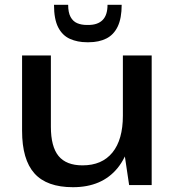

<svg xmlns="http://www.w3.org/2000/svg" viewBox="-20 -771 732 800"><path d="M192 -243Q192 -160 224 -121Q256 -82 324 -82Q405 -82 448.5 -135.5Q492 -189 492 -289L535 -359V-299Q535 -151 470 -71Q405 9 284 9Q175 9 123.5 -48.5Q72 -106 72 -226V-540H192ZM612 0H518L492 -175V-540H612ZM342 -595Q303 -595 271.5 -609Q240 -623 222.5 -657Q205 -691 205 -751H264Q264 -719 274 -700.5Q284 -682 301.5 -674.5Q319 -667 342 -667H348Q387 -667 407.5 -687.5Q428 -708 428 -751H487Q487 -695 470.5 -660.5Q454 -626 423 -610.5Q392 -595 350 -595Z"/></svg>

Font: Pathway Extreme 72pt SemiBold
Style: Regular
Weight: 600
Designer: Eduardo Rodriguez Tunni
Foundry: Eduardo Rodriguez Tunni
Version: Version 1.001;gftools[0.9.26]